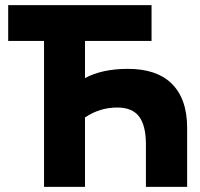

<svg xmlns="http://www.w3.org/2000/svg" viewBox="-20 -730 783 750"><path d="M711 0V-231Q711 -346 648 -406Q590 -461 479 -461Q379 -461 312 -425V-570H572V-710H12V-570H152V0H312V-271Q369 -310 438 -310Q497 -310 523.5 -274.5Q550 -239 550 -166V0Z"/></svg>

Font: RT Raleway ExtraBold
Style: Regular
Weight: 400
Designer: Matt McInerney, Pablo Impallari, Rodrigo Fuenzalida — Edited by Milan Moffatt in April 2016
Foundry: Matt McInerney, Pablo Impallari, Rodrigo Fuenzalida — Edited by Milan Moffatt in April 2016
Version: Version 3.001